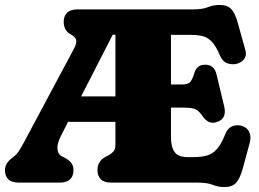

<svg xmlns="http://www.w3.org/2000/svg" viewBox="-21 -738 1046 776"><path d="M445.5 -155V-245.5H254L226 -190Q209.5 -159 211 -137Q212.5 -115 228.5 -106.5L244 -98.5Q258.5 -90.5 267.2 -79.2Q276 -68 276 -50Q276 -27 262.5 -13.5Q249 0 220.5 0H54.5Q26 0 12.5 -13.5Q-1 -27 -1 -50Q-1 -77.5 27 -99L37.5 -107.5Q48.5 -116 58.2 -132Q68 -148 79 -168.5L277 -539.5Q290.5 -564 286.8 -576.8Q283 -589.5 265 -599Q236.5 -614 236.5 -650Q236.5 -673 250 -686.5Q263.5 -700 292 -700H758.5Q797 -700 819.2 -709Q841.5 -718 866.5 -718Q898.5 -718 914 -701Q929.5 -684 940 -645.5L971 -534.5Q977 -513.5 964.8 -498.2Q952.5 -483 930.5 -479Q913 -476.5 895.8 -483Q878.5 -489.5 867.5 -514.5Q851.5 -552.5 834.8 -569.8Q818 -587 797.8 -592Q777.5 -597 751.5 -597H670V-396.5H714Q740.5 -396.5 749 -408Q757.5 -419.5 764.5 -443Q774.5 -476.5 808 -476.5Q845 -476.5 854 -437.5L885 -308.5Q897 -258.5 856 -245Q822.5 -233 799 -267Q783.5 -289 770.2 -296Q757 -303 720.5 -303H670V-183.5Q670 -143.5 685 -123.2Q700 -103 736.5 -103H761Q793 -103 815.8 -109.5Q838.5 -116 856 -135.8Q873.5 -155.5 889 -195Q897.5 -217.5 914.2 -226Q931 -234.5 952 -230.5Q975 -225.5 985.2 -206.8Q995.5 -188 988.5 -161.5L959.5 -54.5Q949 -17 933.5 0.5Q918 18 886 18Q861 18 838.8 9Q816.5 0 777.5 0H428.5Q399.5 0 386.2 -13.5Q373 -27 373 -50Q373 -86.5 404.5 -103.5L420.5 -112Q431 -118 438.2 -126.8Q445.5 -135.5 445.5 -155ZM434.5 -597.5 307 -348.5H445.5V-597.5Z"/></svg>

Font: Fraunces 72pt SuperSoft Black
Style: Regular
Weight: 900
Version: Version 1.000;[0bf87f6ff]